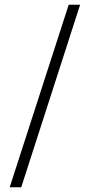

<svg xmlns="http://www.w3.org/2000/svg" viewBox="-20 -731 395 812"><path d="M69.8 61H21L270.5 -710.9H318.8Z"/></svg>

Font: Roboto Condensed Light
Style: Regular
Weight: 300
Designer: Google
Version: Version 2.134; 2016